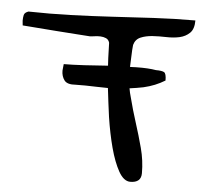

<svg xmlns="http://www.w3.org/2000/svg" viewBox="-51 -769 898 826"><g transform="rotate(5 397.5 -356.0)"><path d="M209 -449.2Q209 -452.1 210.4 -463.4Q211.9 -474.6 211.9 -477.5Q247.1 -477.5 300.8 -480.5Q349.6 -484.4 402.3 -487.3Q401.4 -504.9 400.4 -520.5Q398.4 -570.3 398.4 -585.9Q394.5 -599.6 383.3 -604.5Q372.1 -609.4 358.9 -609.9Q345.7 -610.4 333 -608.4Q320.3 -606.4 313.5 -606.4Q296.9 -607.4 255.9 -610.4Q214.8 -613.3 167.5 -616.7Q120.1 -620.1 79.1 -623.5Q38.1 -627 21.5 -627.9Q21.5 -629.9 20.5 -637.7Q19.5 -645.5 19.5 -648.4Q19.5 -662.1 22 -672.9Q24.4 -683.6 41 -689.5Q132.8 -687.5 222.2 -690.4Q311.5 -693.4 400.9 -698.7Q490.2 -704.1 579.6 -709Q668.9 -713.9 759.8 -713.9Q759.8 -676.8 742.2 -659.7Q724.6 -642.6 698.7 -636.7Q672.9 -630.9 641.6 -631.8Q610.4 -632.8 581.5 -630.9Q552.7 -628.9 530.8 -619.6Q508.8 -610.4 502 -585.9Q501 -580.1 500 -563.5Q499 -546.9 498.5 -528.3Q498 -509.8 497.1 -493.2V-490.2Q510.7 -491.2 523.4 -491.2Q576.2 -492.2 609.4 -486.3Q634.8 -486.3 644.5 -481Q654.3 -475.6 654.3 -445.3Q613.3 -419.9 562.5 -408.2Q533.2 -402.3 502.9 -398.4Q505.9 -379.9 511.7 -360.4Q525.4 -306.6 542.5 -253.4Q559.6 -200.2 573.7 -147Q587.9 -93.8 587.9 -39.1Q587.9 2 541 2Q512.7 2 490.7 -37.1Q468.8 -76.2 452.6 -136.7Q436.5 -197.3 425.8 -267.6Q417 -332 410.2 -391.6Q384.8 -391.6 359.4 -392.6Q310.5 -394.5 271.5 -393.6Q234.4 -390.6 221.7 -407.7Q209 -424.8 209 -449.2Z"/></g></svg>

Font: Gloria Hallelujah
Style: Regular
Weight: 400
Designer: Kimberly Geswein
Foundry: Kimberly Geswein
Version: Version 1.004 2010